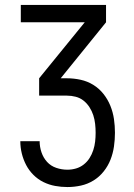

<svg xmlns="http://www.w3.org/2000/svg" viewBox="-20 -755 540 775"><path d="M252 0Q227 0 202.5 -4.5Q178 -9 155.5 -20Q133 -31 115 -49Q97 -67 85.5 -89Q74 -111 68 -135.5Q62 -160 62 -185H140Q140 -162 147.5 -140Q155 -118 170 -101.5Q185 -85 207 -77.5Q229 -70 252 -70Q270 -70 287 -75Q304 -80 318 -91Q332 -102 341.5 -117Q351 -132 356.5 -149Q362 -166 364 -183.5Q366 -201 366 -219Q366 -237 364 -255Q362 -273 356.5 -290Q351 -307 341 -322.5Q331 -338 317 -349Q303 -360 285.5 -364.5Q268 -369 250 -369H138V-439L322 -665H64V-735H408V-665L225 -439H250Q278 -439 305.5 -433Q333 -427 356.5 -412.5Q380 -398 397.5 -376Q415 -354 425.5 -328Q436 -302 440 -274.5Q444 -247 444 -219Q444 -191 440 -163.5Q436 -136 426 -110.5Q416 -85 398.5 -63Q381 -41 357.5 -26.5Q334 -12 307 -6Q280 0 252 0Z"/></svg>

Font: Iosevka Fuck
Style: Regular
Weight: 400
Monospace: yes
Designer: Belleve Invis
Foundry: Belleve Invis
Version: Version 28.0.7; ttfautohint (v1.8.3)